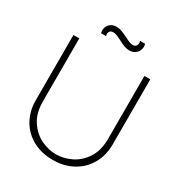

<svg xmlns="http://www.w3.org/2000/svg" viewBox="-209 -1037 1109 1190"><g transform="rotate(30 345.0 -441.5)"><path d="M345 15Q265.5 15 203 -18.5Q140.5 -52 105.2 -113.5Q70 -175 70 -255V-720H112V-269Q112 -186 148.2 -131Q184.5 -76 238.2 -50.5Q292 -25 345 -25Q398 -25 451.8 -50.5Q505.5 -76 541.8 -131Q578 -186 578 -269V-720H620V-255Q620 -175.5 584.8 -114Q549.5 -52.5 487 -18.8Q424.5 15 345 15ZM417 -810Q398.5 -810 380.2 -816.8Q362 -823.5 337.5 -836.5Q316 -847.5 302.2 -852.8Q288.5 -858 276 -858Q262.5 -858 255 -851.2Q247.5 -844.5 246.5 -834.5Q245.5 -824.5 249 -815H213Q207 -837.5 213.8 -856.5Q220.5 -875.5 237.5 -886.8Q254.5 -898 277 -898Q296 -898 314.2 -891.2Q332.5 -884.5 358 -871.5Q380 -860.5 393.2 -855.2Q406.5 -850 419 -850Q437 -850 444.5 -863.5Q452 -877 446 -895H482Q488 -873 481.2 -853.2Q474.5 -833.5 457.5 -821.8Q440.5 -810 417 -810Z"/></g></svg>

Font: Hauora
Style: Regular
Weight: 400
Designer: Wayne Shih
Foundry: WCYS
Version: Version 1.001